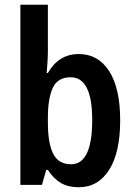

<svg xmlns="http://www.w3.org/2000/svg" viewBox="-20 -780 568 810"><path d="M182 -566Q182 -545 180.5 -521Q179 -497 177 -472H182Q204 -511 236.5 -531.5Q269 -552 313 -552Q394 -552 440.5 -480Q487 -408 487 -272Q487 -137 440.5 -63.5Q394 10 312 10Q268 10 237 -8Q206 -26 182 -63H175L157 0H66V-760H182ZM278 -454Q223 -454 202.5 -409Q182 -364 182 -284V-264Q182 -175 204.5 -131Q227 -87 280 -87Q369 -87 369 -274Q369 -454 278 -454Z"/></svg>

Font: Noto Sans Condensed SemiBold
Style: Regular
Weight: 600
Width: 3
Designer: Monotype Design Team
Foundry: Monotype Imaging Inc.
Version: Version 2.013; ttfautohint (v1.8.4.7-5d5b)